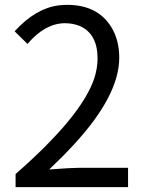

<svg xmlns="http://www.w3.org/2000/svg" viewBox="-20 -767 595 787"><path d="M43.9 0V-53.7Q316.4 -292 367.2 -448.2Q379.9 -489.3 379.9 -527.3Q379.9 -627.9 307.6 -660.2Q279.3 -671.9 245.1 -671.9Q164.1 -670.9 92.8 -586.9L40 -638.7Q126 -733.4 221.7 -745.1Q239.3 -747.1 255.9 -747.1Q378.9 -747.1 435.5 -657.2Q468.8 -603.5 468.8 -530.3Q468.8 -376 283.2 -174.8Q238.3 -126 181.6 -72.3Q270.5 -79.1 301.8 -79.1H504.9V0Z"/></svg>

Font: Taipei Sans TC Beta
Style: Regular
Weight: 400
Designer: JT Foundry
Foundry: JT Foundry
Version: Version 1.000